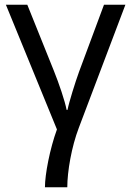

<svg xmlns="http://www.w3.org/2000/svg" viewBox="-20 -556 558 816"><path d="M171 240H266C266 173 284 68 315 -13L513 -536H422L316 -251C300 -207 273 -121 267 -89H263C257 -124 230 -203 209 -255L96 -536H5L222 -6C192 76 171 185 171 240Z"/></svg>

Font: Noto Sans Math
Style: Regular
Weight: 400
Designer: Monotype Design Team, Delve Withrington, Jeff Kellem
Foundry: Monotype Imaging Inc., Delve Fonts LLC
Version: Version 3.000